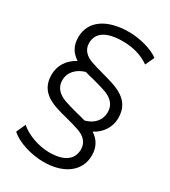

<svg xmlns="http://www.w3.org/2000/svg" viewBox="-197 -801 884 1001"><g transform="rotate(30 245.0 -300.0)"><path d="M28 39C69 78 154 105 230 105C351 105 432 45 432 -50C432 -99 412 -135 373 -160C422 -185 454 -232 454 -288C454 -400 360 -424 268 -449C235 -458 210 -465 191 -472C154 -485 126 -510 126 -551C126 -614 178 -647 274 -647C337 -647 391 -631 435 -600L460 -654C419 -685 343 -705 279 -705C143 -705 62 -645 62 -549C62 -497 84 -464 121 -440C70 -413 39 -367 39 -310C39 -199 132 -176 223 -153C256 -144 282 -137 301 -130C338 -117 367 -92 367 -49C367 14 317 47 232 47C164 47 94 20 53 -16ZM187 -412C203 -407 222 -402 244 -397C278 -388 305 -380 324 -373C362 -358 391 -332 391 -288C391 -237 358 -202 307 -189C288 -195 269 -200 250 -204C216 -213 189 -221 170 -228C131 -243 102 -269 102 -313C102 -362 136 -397 187 -412Z"/></g></svg>

Font: Malon Grotesk
Style: Regular
Weight: 400
Designer: Julieta Ulanovsky
Foundry: Julieta Ulanovsky
Version: Version 7.200